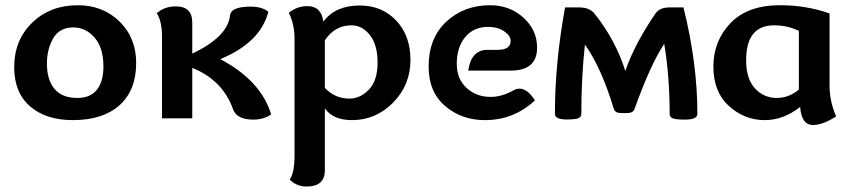

<svg xmlns="http://www.w3.org/2000/svg" viewBox="-20 -448 3221 727"><path d="M255.4 6.8Q153.8 6.8 93.8 -45.4Q33.7 -97.7 33.7 -193.4Q33.7 -296.4 102.1 -362.3Q170.4 -428.2 274.4 -428.2Q369.6 -428.2 432.6 -366.5Q495.6 -304.7 495.6 -209.5Q495.6 -106 432.6 -49.6Q369.6 6.8 255.4 6.8ZM272.5 -77.1Q322.3 -77.1 346.9 -108.2Q371.6 -139.2 371.6 -196.3Q371.6 -267.1 338.1 -305.7Q304.7 -344.2 257.3 -344.2Q205.6 -344.2 181.6 -303.2Q157.7 -262.2 157.7 -207Q157.7 -145.5 186.5 -111.3Q215.3 -77.1 272.5 -77.1Z M708 -245.1Q842.3 -308.6 851.1 -389.6Q854.5 -422.9 929.2 -422.9Q972.2 -422.9 996.1 -403.3Q965.8 -286.6 814 -224.1Q968.3 -142.6 1006.8 -14.6Q977.5 4.9 939.5 4.9Q876 4.9 862.3 -34.7Q822.8 -145 708 -190.9V0H593.3V-313Q593.3 -337.9 588.6 -359.9Q584 -381.8 573.7 -397.9Q602.1 -423.8 646 -423.8Q708 -423.8 708 -362.3Z M1302.2 -74.7Q1345.2 -74.7 1377.4 -109.4Q1409.7 -144 1409.7 -210.9Q1409.7 -278.3 1380.6 -315.2Q1351.6 -352.1 1311 -352.1Q1248 -352.1 1210 -295.4V-115.2Q1248.5 -74.7 1302.2 -74.7ZM1204.1 -367.2H1205.1Q1250.5 -427.2 1342.3 -427.2Q1426.3 -427.2 1480.2 -370.1Q1534.2 -313 1534.2 -221.2Q1534.2 -126.5 1468.8 -59.8Q1403.3 6.8 1313 6.8Q1241.2 6.8 1210 -37.6V196.8Q1210 258.3 1140.6 258.3Q1104 258.3 1077.1 232.4Q1086.9 216.3 1091.1 194.3Q1095.2 172.4 1095.2 147.5V-302.2Q1095.2 -356 1073.7 -399.4Q1104 -424.8 1144.5 -424.8Q1196.3 -424.8 1204.1 -367.2Z M1826.2 -259.3H1864.3Q1913.6 -259.3 1913.6 -293.5Q1913.6 -312 1889.6 -329.1Q1865.7 -346.2 1827.6 -346.2Q1773.4 -346.2 1741.5 -307.6Q1709.5 -269 1709.5 -206.5Q1709.5 -148.9 1746.6 -115Q1783.7 -81.1 1837.4 -81.1Q1880.9 -81.1 1923.3 -105.5Q1935.1 -112.3 1947.3 -112.3Q1977.1 -112.3 2005.4 -67.9Q1925.3 6.8 1816.4 6.8Q1727.5 6.8 1665.3 -46.6Q1603 -100.1 1603 -195.8Q1603 -303.7 1669.9 -366Q1736.8 -428.2 1835.9 -428.2Q1909.7 -428.2 1961.7 -381.3Q2013.7 -334.5 2013.7 -267.6Q2013.7 -180.7 1914.1 -180.7H1752.9Q1764.2 -259.3 1826.2 -259.3Z M2573.2 4.9Q2538.1 4.9 2526.9 -0.2Q2515.6 -5.4 2515.6 -16.6Q2515.6 -158.7 2495.1 -282.2Q2441.9 -201.7 2382.8 -35.6Q2377 -20 2355.5 -20H2331.1Q2309.6 -20 2304.2 -35.6Q2257.3 -191.4 2194.8 -279.3Q2181.2 -156.2 2181.2 -16.6Q2181.2 -5.9 2170.7 -0.7Q2160.2 4.4 2126 4.4Q2081.1 4.4 2081.1 -16.6Q2081.1 -209.5 2119.6 -419.9H2173.3Q2212.9 -419.9 2231.4 -396Q2311.5 -295.4 2347.7 -179.2Q2381.8 -279.3 2460.9 -395.5Q2477.1 -419.9 2514.2 -419.9H2567.9Q2620.6 -209.5 2620.6 -16.6Q2620.6 4.9 2573.2 4.9Z M3058.6 25.4Q3014.6 25.4 3009.8 -43Q2946.3 6.8 2876 6.8Q2798.8 6.8 2740 -46.6Q2681.2 -100.1 2681.2 -195.8Q2681.2 -293 2746.1 -360.6Q2811 -428.2 2933.1 -428.2Q3034.2 -428.2 3121.1 -397V-122.6Q3121.1 -64.9 3146 -7.3Q3095.2 25.4 3058.6 25.4ZM2920.9 -77.1Q2967.3 -77.1 3004.9 -108.9V-331.1Q2961.9 -352.1 2911.1 -352.1Q2805.2 -352.1 2805.2 -220.2Q2805.2 -149.4 2838.6 -113.3Q2872.1 -77.1 2920.9 -77.1Z"/></svg>

Font: Bainsley
Style: Bold
Weight: 700
Designer: Paul James MIller
Foundry: High-Logic / Made with FontCreator
Version: Version 1.411;March 28, 2021;FontCreator 13.0.0.2683 64-bit